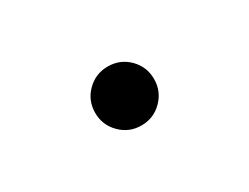

<svg xmlns="http://www.w3.org/2000/svg" viewBox="-33 -330 651 502"><g transform="rotate(-30 293.0 -79.0)"><path d="M293 9.8Q255.9 9.8 230 -16.3Q204.1 -42.4 204.1 -79Q204.1 -116.2 230 -142.1Q255.9 -168 293 -168Q330.2 -168 356 -142.2Q381.8 -116.3 381.8 -79.1Q381.8 -42.5 356 -16.4Q330.2 9.8 293 9.8Z"/></g></svg>

Font: Cascadia Mono
Style: Regular
Weight: 400
Monospace: yes
Designer: Aaron Bell
Foundry: Saja Typeworks
Version: Version 2404.023